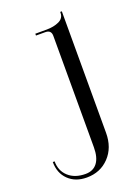

<svg xmlns="http://www.w3.org/2000/svg" viewBox="-251 -682 667 915"><g transform="rotate(-20 83.0 -224.5)"><path d="M184.1 -532.2V-1Q184.1 74.2 139.4 121.1Q94.7 168 25.9 168Q-31.7 168 -66.9 133.5Q-102.1 99.1 -102.1 43H-92.8Q-92.8 91.3 -60.3 120.6Q-27.8 149.9 25.9 149.9Q64.9 149.9 85.4 122.8Q106 95.7 106 43.9V-521Q106 -550.8 76.2 -550.8H28.8V-560.1H85.9Q122.6 -560.1 149.2 -572.5Q175.8 -585 175.8 -612.8V-617.2H184.1Z"/></g></svg>

Font: FoglihtenNo07calt
Style: Regular
Weight: 500
Designer: gluk (gluksza@wp.pl)
Foundry: gluk (gluksza@wp.pl)
Version: Version 0.844